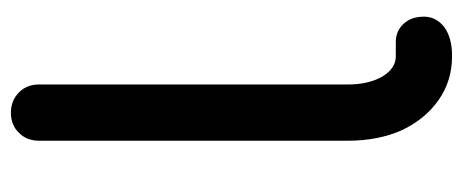

<svg xmlns="http://www.w3.org/2000/svg" viewBox="-260 -560 821 340"><g transform="rotate(-90 150.0 -390.5)"><path d="M219.7 0Q175.8 0 141.6 -24.4Q108.4 -47.9 88.9 -88.9Q70.3 -130.9 70.3 -184.6Q70.3 -367.2 70.3 -731.4Q70.3 -752.9 84 -766.6Q97.7 -781.2 120.1 -781.2Q141.6 -781.2 156.2 -766.6Q169.9 -752.9 169.9 -731.4Q169.9 -548.8 169.9 -184.6Q169.9 -148.4 183.6 -124Q198.2 -99.6 219.7 -99.6Q228.5 -99.6 245.1 -99.6Q264.6 -99.6 277.3 -85.9Q290 -72.3 290 -49.8Q290 -28.3 271.5 -13.7Q252 0 221.7 0Q221.7 0 219.7 0Z"/></g></svg>

Font: Abed
Style: Bold
Weight: 700
Designer: Johan Aakerlund
Version: Version 3.105